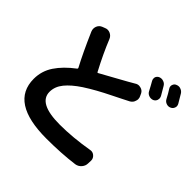

<svg xmlns="http://www.w3.org/2000/svg" viewBox="-213 -1038 1299 1299"><g transform="rotate(45 436.5 -389.0)"><path d="M565.4 -635.7Q578.1 -644.5 593.8 -644.5Q599.6 -644.5 606.4 -642.6Q628.9 -637.7 639.6 -618.2L646.5 -603.5Q654.3 -589.8 654.3 -576.2Q654.3 -567.4 651.4 -559.6Q645.5 -536.1 624 -524.4Q600.6 -511.7 576.2 -500Q565.4 -494.1 511.7 -467.8Q458 -441.4 415 -417.5Q372.1 -393.6 331.1 -367.2Q264.6 -323.2 229.5 -279.8Q194.3 -236.3 194.3 -186.5Q194.3 -78.1 400.4 -78.1Q524.4 -78.1 667 -102.5Q670.9 -103.5 675.8 -103.5Q692.4 -103.5 705.1 -92.8Q722.7 -78.1 722.7 -56.6L721.7 -29.3Q721.7 -4.9 705.1 14.2Q688.5 33.2 664.1 37.1Q545.9 52.7 403.3 52.7Q56.6 52.7 56.6 -172.9Q56.6 -248 98.1 -310.1Q139.6 -372.1 214.8 -428.7Q220.7 -432.6 217.8 -439.5Q168.9 -531.2 106.4 -674.8Q101.6 -686.5 101.6 -697.3Q101.6 -708 105.5 -718.8Q114.3 -741.2 136.7 -750L154.3 -756.8Q165 -761.7 175.8 -761.7Q187.5 -761.7 198.2 -756.8Q219.7 -747.1 228.5 -725.6Q269.5 -624 329.1 -511.7Q332 -504.9 337.9 -508.8Q377 -531.2 439.5 -564.9Q502 -598.6 521.5 -610.4Q547.9 -625 565.4 -635.7ZM632.8 -729.5Q627.9 -738.3 627.9 -748Q627.9 -752.9 628.9 -758.8Q634.8 -774.4 649.4 -781.2Q659.2 -785.2 668.9 -785.2Q676.8 -785.2 684.6 -782.2Q702.1 -777.3 711.9 -760.7Q729.5 -732.4 748 -699.2Q752.9 -689.5 752.9 -679.7Q752.9 -673.8 751 -667Q745.1 -649.4 728.5 -642.6Q719.7 -639.6 710.9 -639.6Q702.1 -639.6 694.3 -642.6Q676.8 -648.4 668 -665Q649.4 -701.2 632.8 -729.5ZM752 -774.4Q746.1 -783.2 746.1 -793Q746.1 -798.8 748 -803.7Q752.9 -820.3 767.6 -826.2Q778.3 -831.1 788.1 -831.1Q795.9 -831.1 803.7 -828.1Q821.3 -822.3 831.1 -806.6Q850.6 -775.4 868.2 -744.1Q873 -735.4 873 -725.6Q873 -718.8 870.1 -711.9Q864.3 -696.3 848.6 -689.5Q839.8 -685.5 831.1 -685.5Q822.3 -685.5 814.5 -688.5Q797.9 -694.3 789.1 -710Q770.5 -746.1 752 -774.4Z"/></g></svg>

Font: Gen Jyuu Gothic P Bold
Style: Bold
Weight: 700
Designer: [Source Han Sans]
Ryoko NISHIZUKA  (kana & ideographs); Paul D. Hunt (Latin, Greek & Cyrillic); Wenlong ZHANG  (bopomofo
Version: Version 1.002.20150607